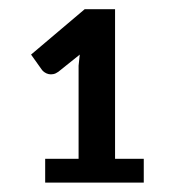

<svg xmlns="http://www.w3.org/2000/svg" viewBox="-20 -838 374 408"><path d="M285.5 -500.5V-450H76V-500.5H147V-698.5L149.5 -722L104 -685.5Q98.5 -681.5 93.2 -680.5Q88 -679.5 83.5 -680.5Q79 -681.5 75.2 -684Q71.5 -686.5 69.5 -689L46 -722L160 -818.5H224.5V-500.5Z"/></svg>

Font: TypoPRO Lato
Style: Regular
Weight: 600
Designer: Lukasz Dziedzic with Adam Twardoch and Botio Nikoltchev
Foundry: tyPoland Lukasz Dziedzic
Version: Version 2.010; 2014-09-01; http://www.latofonts.com/